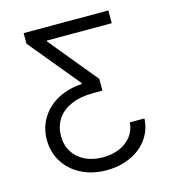

<svg xmlns="http://www.w3.org/2000/svg" viewBox="-107 -619 804 894"><g transform="rotate(-15 295.0 -171.5)"><path d="M297.9 186.5Q230 186.5 176.8 159.4Q123.5 132.3 94 84.7Q64.5 37.1 64.5 -21.5Q64.5 -80.1 93.3 -126.7Q122.1 -173.3 173.3 -200.7Q224.6 -228 289.1 -231.4V-236.3L88.9 -479.5V-530.3H497.1V-468.8H184.6V-463.9L374 -233.4V-176.8H332Q265.1 -176.8 220.5 -156.2Q175.8 -135.7 154.3 -100.8Q132.8 -65.9 132.8 -22.5Q132.8 22 153.8 55.2Q174.8 88.4 211.9 106.2Q249 124 296.9 124Q340.8 124 376.7 108.9Q412.6 93.8 434.3 65.4Q456.1 37.1 459 -1H529.3Q526.4 55.2 495.1 97.9Q463.9 140.6 412.1 163.6Q360.4 186.5 297.9 186.5Z"/></g></svg>

Font: Pretendard Light
Style: Regular
Weight: 300
Designer: Base glyphs from Inter by Rasmus Andersson; Hangeul glyphs from Noto Sans CJK(Source Han Sans) by Jang Soo-young and Kan
Foundry: Kil Hyung-jin
Version: Version 1.309